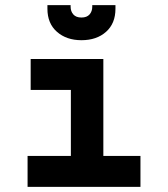

<svg xmlns="http://www.w3.org/2000/svg" viewBox="-20 -725 652 745"><path d="M87 0V-120H255V-376H99V-496H381V-120H525V0ZM296 -569Q238 -569 201 -601.5Q164 -634 164 -691V-705H254V-699Q254 -681 264.5 -669Q275 -657 296 -657Q317 -657 327.5 -669Q338 -681 338 -699V-705H428V-691Q428 -634 391.5 -601.5Q355 -569 296 -569Z"/></svg>

Font: Space Mono
Style: Bold
Weight: 700
Monospace: yes
Designer: Colophon Foundry + Benjamin Critton
Foundry: Colophon Foundry & Benjamin Critton
Version: Version 1.003; ttfautohint (v1.8.4.7-5d5b)